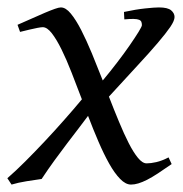

<svg xmlns="http://www.w3.org/2000/svg" viewBox="-34 -477 494 517"><path d="M428.2 -35.2Q407.2 -20.5 391.1 -10Q375 0.5 362.1 7.1Q349.1 13.7 338.6 16.8Q328.1 20 318.8 20Q304.2 20 289.3 4.6Q274.4 -10.7 260 -36.4Q245.6 -62 231.2 -95.5Q216.8 -128.9 203.1 -165Q191.9 -149.9 177.5 -131.1Q163.1 -112.3 146.7 -90.8Q130.4 -69.3 112.8 -45.2Q95.2 -21 78.1 4.9Q60.1 7.3 37.6 11Q15.1 14.6 -2.9 20L-14.2 2.9Q8.3 -16.6 34.2 -42.5Q60.1 -68.4 86.7 -96.7Q113.3 -125 138.9 -154.1Q164.6 -183.1 186.5 -209.5Q172.4 -246.6 158.7 -281.7Q145 -316.9 131.6 -344Q118.2 -371.1 105.5 -387.5Q92.8 -403.8 81.1 -403.8Q76.7 -403.8 66.7 -401.9Q56.6 -399.9 46.4 -397.5Q34.2 -394.5 20 -391.1L13.2 -410.2Q33.7 -418.9 52.5 -427.5Q71.3 -436 86.9 -442.6Q102.5 -449.2 113.5 -453.1Q124.5 -457 129.9 -457Q143.1 -457 156.7 -440.4Q170.4 -423.8 184.6 -396.2Q198.7 -368.7 213.4 -333.3Q228 -297.9 242.7 -260.3Q262.7 -284.2 281.7 -309.1Q300.8 -334 315.4 -355.2Q330.1 -376.5 339.1 -391.1Q348.1 -405.8 348.1 -409.2Q348.1 -414.1 346.7 -418Q345.2 -421.9 340.3 -423.8Q335.4 -425.8 325.9 -426Q316.4 -426.3 300.8 -424.8L299.8 -444.8Q332 -451.7 356.9 -454.3Q381.8 -457 394 -457Q417.5 -457 426.8 -449.2Q436 -441.4 436 -431.2Q436 -421.4 424.6 -404.5Q413.1 -387.7 390.9 -361.6Q368.7 -335.4 335.4 -299.6Q302.2 -263.7 259.3 -216.8Q272.9 -181.6 286.4 -149.2Q299.8 -116.7 312.5 -91.8Q325.2 -66.9 337.4 -52Q349.6 -37.1 360.8 -37.1Q372.1 -37.1 387 -40.5Q401.9 -43.9 419.9 -53.2Z"/></svg>

Font: Gentium Plus Cyr
Style: Italic
Weight: 400
Italic angle: -8°
Designer: J. Victor Gaultney, Annie Olsen, Iska Routamaa, Becca Hirsbrunner
Foundry: SIL International
Version: Version 5.000